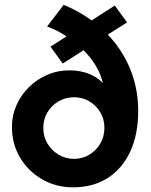

<svg xmlns="http://www.w3.org/2000/svg" viewBox="-20 -780 637 809"><path d="M287.9 9.3Q215.7 9.3 157.1 -24.7Q98.4 -58.7 64.3 -116.4Q30.3 -174 30.3 -246Q30.3 -294.1 49.5 -337.2Q68.7 -380.3 102.2 -413.1Q135.7 -445.8 179.1 -464.7Q222.6 -483.6 271.4 -483.6Q316.2 -483.6 351.9 -470.1Q387.5 -456.6 413.3 -430.5Q404.8 -467.5 383.7 -502.6Q362.7 -537.7 332.1 -568.4L244.4 -512.3L192.7 -583.3L260.3 -626.6Q241.6 -639.3 221.1 -649.8Q200.5 -660.4 178.4 -668.4L248.4 -759.6Q280.7 -746.2 310.2 -729.7Q339.7 -713.2 365.8 -694L463.7 -756.6L515.4 -685.6L434.2 -634.2Q496.2 -569.1 529.2 -487.5Q562.3 -405.9 562.3 -312Q562.3 -213.9 528.9 -141.6Q495.4 -69.3 433.9 -30Q372.3 9.3 287.9 9.3ZM292 -110.6Q327.7 -110.6 356.7 -128.4Q385.8 -146.1 402.9 -175.5Q419.9 -205 419.9 -241.3Q419.9 -277.5 402.9 -306.5Q385.8 -335.5 356.7 -352.9Q327.7 -370.2 292 -370.2Q256 -370.2 226.6 -352.9Q197.2 -335.5 179.8 -306.5Q162.4 -277.5 162.4 -241.3Q162.4 -205 179.8 -175.5Q197.2 -146.1 226.6 -128.4Q256 -110.6 292 -110.6Z"/></svg>

Font: Red Hat Display
Style: Regular
Weight: 300
Designer: Pentagram, MCKL
Foundry: Pentagram, MCKL
Version: Version 1.023